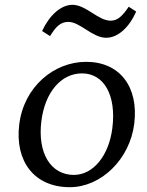

<svg xmlns="http://www.w3.org/2000/svg" viewBox="-20 -769 613 798"><path d="M270 9C401 9 520 -108 538 -255C557 -409 477 -512 338 -512C203 -512 79 -407 60 -252C41 -98 123 9 270 9ZM152 -266C167 -386 234 -464 321 -464C413 -464 464 -372 447 -237C433 -123 368 -42 287 -42C192 -42 135 -131 152 -266ZM155 -640 188 -619C211 -656 230 -678 264 -678C313 -678 364 -612 421 -612C470 -612 517 -655 546 -721L515 -741C491 -706 471 -683 440 -683C388 -683 338 -749 281 -749C233 -749 185 -705 155 -640Z"/></svg>

Font: TPK Tissa Web
Style: Italic
Weight: 400
Italic angle: -7°
Designer: Jacques Le Bailly, Suppakit Chalermlarp | Katatrad Co.,Ltd.
Foundry: Jacques Le Bailly, Cadson Demak Co.,Ltd.
Version: Version 5.000;Glyphs 3.1.2 (3151)